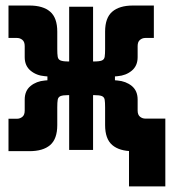

<svg xmlns="http://www.w3.org/2000/svg" viewBox="-20 -542 626 694"><path d="M349.6 -261.7 319.3 -319.8Q340 -319.8 348.5 -323.5Q356.9 -327.1 358.4 -336.9Q359.9 -346.7 359.9 -364.3V-427.7Q359.9 -477.5 385.7 -499.7Q411.6 -522 460.4 -522H536.1V-404.8H505.4Q494.6 -404.8 486.1 -397.9Q477.5 -391.1 477.5 -375.5V-335.4Q477.5 -304.2 456.4 -286.6Q435.2 -269 404.8 -266.6ZM10.7 4.4V-112.8H41.5Q52.3 -112.8 60.8 -119.7Q69.3 -126.5 69.3 -142.1V-182.1Q69.3 -213.9 90.5 -231.2Q111.7 -248.5 142.1 -251L197.8 -255.9L227.5 -198.2Q207.3 -198.2 198.7 -194.6Q190.2 -190.9 188.6 -181.4Q187 -171.9 187 -153.8V-89.8Q187 -40 161.4 -17.8Q135.7 4.4 86.4 4.4ZM151.4 -198.2V-319.8H252V-198.2ZM197.8 -261.7 142.1 -266.6Q111.7 -269 90.5 -286.6Q69.3 -304.2 69.3 -335.4V-375.5Q69.3 -391.1 60.8 -397.9Q52.3 -404.8 41.5 -404.8H10.7V-522H86.4Q135.7 -522 161.4 -499.7Q187 -477.5 187 -427.7V-364.3Q187 -346.7 188.6 -336.9Q190.2 -327.1 198.7 -323.5Q207.3 -319.8 227.5 -319.8ZM230 0V-517.6H316.4V0ZM460.4 4.4Q411.6 4.4 385.7 -17.8Q359.9 -40 359.9 -89.8V-153.8Q359.9 -171.9 358.4 -181.4Q356.9 -190.9 348.5 -194.6Q340 -198.2 319.3 -198.2L349.6 -255.9L404.8 -251Q435.2 -248.5 456.4 -231.2Q477.5 -213.9 477.5 -182.1V-142.6Q477.5 -127 486.1 -120.1Q494.6 -113.3 505.4 -113.3H536.1V4.4ZM291 -198.2V-319.8H395.5V-198.2ZM446.3 131.8V-113.3H577.6V131.8Z"/></svg>

Font: Cascadia Mono PL
Style: Regular
Weight: 400
Monospace: yes
Designer: Aaron Bell
Foundry: Saja Typeworks
Version: Version 2102.003